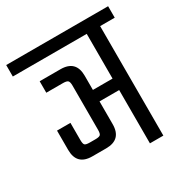

<svg xmlns="http://www.w3.org/2000/svg" viewBox="-168 -739 819 855"><g transform="rotate(-30 242.0 -311.0)"><path d="M504 -622V-563H429V0H360V-274H259V-157Q259 -78 180 -78H109Q30 -78 30 -157V-256H99V-168Q99 -148 104.5 -142.5Q110 -137 130 -137H159Q178 -137 184 -142.5Q190 -148 190 -168V-395Q190 -414 184 -420Q178 -426 159 -426H73V-485H180Q259 -485 259 -406V-333H360V-563H-20V-622Z"/></g></svg>

Font: Teko Light
Style: Regular
Weight: 300
Designer: Manushi Parikh, Jonny Pinhorn
Foundry: Indian Type Foundry
Version: Version 1.105;PS 1.0;hotconv 1.0.78;makeotf.lib2.5.61930; tt